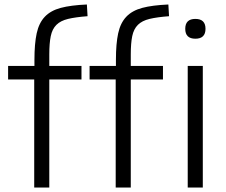

<svg xmlns="http://www.w3.org/2000/svg" viewBox="-20 -833 1002 853"><path d="M848 -661Q803 -661 803 -705Q803 -749 848 -749Q893 -749 893 -705Q893 -661 848 -661ZM814 -540H881V0H814ZM494 -480H378V-540H495V-567Q495 -639 505 -685Q515 -731 541 -758.5Q567 -786 612 -798Q657 -810 728 -813L731 -761Q678 -757 644.5 -749Q611 -741 592.5 -722.5Q574 -704 567.5 -672.5Q561 -641 561 -591V-540H704V-480H561V0H494ZM132 -480H16V-540H133V-567Q133 -639 143 -685Q153 -731 179 -758.5Q205 -786 250 -798Q295 -810 366 -813L369 -761Q316 -757 282.5 -749Q249 -741 230.5 -722.5Q212 -704 205.5 -672.5Q199 -641 199 -591V-540H342V-480H199V0H132Z"/></svg>

Font: Encode Sans Normal
Style: Light
Weight: 300
Designer: Pablo Impallari, Andres Torresi
Foundry: Pablo Impallari, Andres Torresi
Version: Version 1.000; ttfautohint (v1.00) -l 8 -r 50 -G 200 -x 14 -